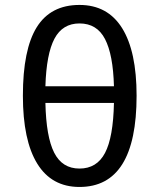

<svg xmlns="http://www.w3.org/2000/svg" viewBox="-20 -740 640 770"><path d="M298.8 9.8Q187 9.8 129.4 -83.7Q71.8 -177.2 71.8 -356Q71.8 -541.5 127.4 -630.9Q183.1 -720.2 298.8 -720.2Q411.6 -720.2 469.7 -627.2Q527.8 -534.2 527.8 -356Q527.8 9.8 298.8 9.8ZM162.1 -394H437Q433.6 -521 401.1 -583.5Q368.7 -646 298.8 -646Q231 -646 198.5 -585Q166 -523.9 162.1 -394ZM437 -327.1H162.1Q165 -191.4 197.3 -127.7Q229.5 -64 298.8 -64Q368.2 -64 401.1 -126.5Q434.1 -189 437 -327.1Z"/></svg>

Font: Droid Sans Mono
Style: Regular
Weight: 400
Monospace: yes
Foundry: Ascender Corporation
Version: Version 1.00 build 112